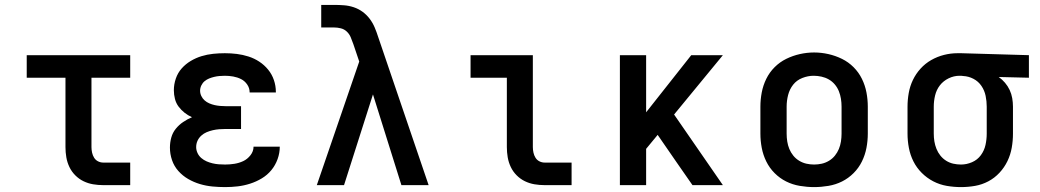

<svg xmlns="http://www.w3.org/2000/svg" viewBox="-20 -755 4240 783"><path d="M401 0Q380 0 359.5 -3.5Q339 -7 320.5 -16Q302 -25 287 -40Q272 -55 263 -74Q254 -93 250.5 -113.5Q247 -134 247 -155V-438H89V-530H511V-438H353V-155Q353 -144 355.5 -132.5Q358 -121 364 -111.5Q370 -102 380 -97Q390 -92 401 -92H511V0Z M898 8Q872 8 846 5.5Q820 3 795 -4.5Q770 -12 747.5 -25Q725 -38 707.5 -57.5Q690 -77 681.5 -102Q673 -127 673 -153Q673 -174 678.5 -194Q684 -214 697 -230Q710 -246 727 -257.5Q744 -269 763 -277Q747 -284 733 -295Q719 -306 708.5 -320Q698 -334 693.5 -351.5Q689 -369 689 -387Q689 -411 697 -434.5Q705 -458 721 -476Q737 -494 758 -506.5Q779 -519 802 -526Q825 -533 849 -535.5Q873 -538 897 -538Q922 -538 946 -535Q970 -532 993.5 -524.5Q1017 -517 1037.5 -503.5Q1058 -490 1073.5 -471Q1089 -452 1097 -428.5Q1105 -405 1105 -380Q1105 -380 1105 -379.5Q1105 -379 1105 -378H998Q998 -378 998 -378.5Q998 -379 998 -379Q998 -396 988 -410.5Q978 -425 963 -432.5Q948 -440 931 -443Q914 -446 897 -446Q886 -446 875 -445Q864 -444 853.5 -441.5Q843 -439 833 -435Q823 -431 814.5 -424Q806 -417 801 -406.5Q796 -396 796 -385Q796 -385 796 -385Q796 -385 796 -385Q796 -374 801 -363.5Q806 -353 814.5 -345.5Q823 -338 833.5 -333.5Q844 -329 855 -326.5Q866 -324 877.5 -323Q889 -322 900 -322H963V-229H900Q887 -229 874 -228Q861 -227 848 -224Q835 -221 823 -216Q811 -211 801 -202Q791 -193 785.5 -181Q780 -169 780 -155Q780 -155 780 -155Q780 -155 780 -155Q780 -143 785.5 -131Q791 -119 801 -110.5Q811 -102 822.5 -97Q834 -92 846.5 -89Q859 -86 872 -85Q885 -84 898 -84Q917 -84 936 -87Q955 -90 972 -98Q989 -106 1001.5 -122Q1014 -138 1014 -157H1121Q1121 -157 1121 -157Q1121 -157 1121 -157Q1121 -131 1112 -106Q1103 -81 1086.5 -61Q1070 -41 1047.5 -27.5Q1025 -14 1000 -6Q975 2 949.5 5Q924 8 898 8Z M1272 0 1445 -504 1421 -575Q1416 -589 1410.5 -602.5Q1405 -616 1394.5 -626Q1384 -636 1370 -639.5Q1356 -643 1342 -643H1290V-735H1342Q1362 -735 1382.5 -733.5Q1403 -732 1422.5 -725.5Q1442 -719 1458.5 -707Q1475 -695 1487.5 -678.5Q1500 -662 1508 -643Q1516 -624 1522 -605L1728 0H1617L1501 -370L1383 0Z M2201 0Q2180 0 2159.5 -3.5Q2139 -7 2120.5 -16Q2102 -25 2087 -40Q2072 -55 2063 -74Q2054 -93 2050.5 -113.5Q2047 -134 2047 -155V-438H1899V-530H2153V-155Q2153 -144 2155.5 -132.5Q2158 -121 2164 -111.5Q2170 -102 2180 -97Q2190 -92 2201 -92H2311V0Z M2508 0V-530H2615V-297L2799 -530H2928L2729 -288L2928 0H2804L2740 -92L2662 -205L2615 -148V0Z M3300 8Q3271 8 3241.5 3Q3212 -2 3186 -15Q3160 -28 3139 -49Q3118 -70 3105 -96.5Q3092 -123 3086.5 -152Q3081 -181 3081 -210V-320Q3081 -349 3086.5 -378Q3092 -407 3105 -433.5Q3118 -460 3139 -481Q3160 -502 3186.5 -515Q3213 -528 3242 -534.5Q3271 -541 3300 -541Q3329 -541 3358 -534.5Q3387 -528 3413.5 -515Q3440 -502 3461 -481Q3482 -460 3495 -433.5Q3508 -407 3513.5 -378Q3519 -349 3519 -320V-210Q3519 -181 3513.5 -152Q3508 -123 3495 -96.5Q3482 -70 3461 -49Q3440 -28 3414 -15Q3388 -2 3358.5 3Q3329 8 3300 8ZM3300 -84Q3316 -84 3331.5 -87.5Q3347 -91 3361 -99.5Q3375 -108 3385 -120.5Q3395 -133 3401 -147.5Q3407 -162 3409.5 -178Q3412 -194 3412 -210V-320Q3412 -336 3409.5 -352Q3407 -368 3401 -383Q3395 -398 3384.5 -410.5Q3374 -423 3360 -431Q3346 -439 3330 -442.5Q3314 -446 3298 -446Q3275 -446 3252 -437Q3229 -428 3214.5 -409.5Q3200 -391 3194 -367.5Q3188 -344 3188 -320V-210Q3188 -194 3190.5 -178Q3193 -162 3199 -147.5Q3205 -133 3215 -120.5Q3225 -108 3239 -99.5Q3253 -91 3268.5 -87.5Q3284 -84 3300 -84Z M3899 8Q3870 8 3841 3Q3812 -2 3786 -15.5Q3760 -29 3739 -50Q3718 -71 3705 -97Q3692 -123 3686.5 -152Q3681 -181 3681 -210V-320Q3681 -348 3686 -376Q3691 -404 3703 -429Q3715 -454 3734 -475Q3753 -496 3777.5 -510Q3802 -524 3829.5 -531Q3857 -538 3885 -538Q3889 -538 3892.5 -538Q3896 -538 3900 -538L4176 -530V-438L4053 -441Q4067 -431 4078.5 -417.5Q4090 -404 4097.5 -388Q4105 -372 4108 -354.5Q4111 -337 4111 -320V-210Q4111 -181 4106 -152.5Q4101 -124 4088.5 -98Q4076 -72 4056 -50.5Q4036 -29 4010.5 -15.5Q3985 -2 3956.5 3Q3928 8 3899 8ZM3899 -84Q3922 -84 3944 -93.5Q3966 -103 3980 -122Q3994 -141 3999 -164Q4004 -187 4004 -210V-320Q4004 -342 3999.5 -364Q3995 -386 3982.5 -404.5Q3970 -423 3950 -433.5Q3930 -444 3908 -445L3900 -446Q3898 -446 3896.5 -446Q3895 -446 3893 -446Q3870 -446 3848.5 -435.5Q3827 -425 3813 -407Q3799 -389 3793.5 -366Q3788 -343 3788 -320V-210Q3788 -194 3790.5 -178.5Q3793 -163 3799 -148Q3805 -133 3815 -120.5Q3825 -108 3838.5 -99.5Q3852 -91 3867.5 -87.5Q3883 -84 3899 -84Z"/></svg>

Font: Iosevka Slab Semibold Extended
Style: Regular
Weight: 600
Width: 7
Monospace: yes
Designer: Belleve Invis
Foundry: Belleve Invis
Version: Version 11.1.0; ttfautohint (v1.8.3)